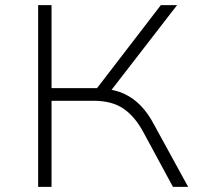

<svg xmlns="http://www.w3.org/2000/svg" viewBox="-20 -725 771 745"><path d="M128 0V-705H180V-383H370L345 -368L604 -705H667L401 -361L385 -380Q428 -377 463 -360.5Q498 -344 526.5 -314.5Q555 -285 578 -241L710 0H651L538 -209Q504 -273 459 -303.5Q414 -334 343 -334H180V0Z"/></svg>

Font: Nunito Sans 7pt SemiExpanded ExtraLight
Style: Regular
Weight: 250
Width: 6
Designer: Vernon Adams
Foundry: Vernon Adams
Version: Version 3.101;gftools[0.9.27]